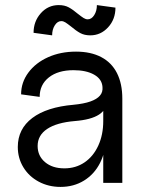

<svg xmlns="http://www.w3.org/2000/svg" viewBox="-20 -719 566 755"><path d="M50 -141Q50 -212 107 -255Q164 -298 269 -307Q310 -311 335.5 -320Q361 -329 373 -343Q385 -357 383 -377Q381 -408 350 -425.5Q319 -443 269 -443Q208 -443 172 -414.5Q136 -386 136 -338L63 -348Q63 -395 91.5 -433.5Q120 -472 169 -494Q218 -516 279 -516Q337 -516 378 -494.5Q419 -473 440 -431.5Q461 -390 461 -331V0H386V-140L396 -180Q396 -123 373.5 -78.5Q351 -34 310.5 -9Q270 16 218 16Q171 16 132.5 -4.5Q94 -25 72 -61Q50 -97 50 -141ZM386 -243V-313L401 -326Q401 -289 369.5 -268.5Q338 -248 274 -243Q203 -237 165.5 -212Q128 -187 128 -145Q128 -106 157 -81.5Q186 -57 233 -57Q278 -57 312.5 -80.5Q347 -104 366.5 -146.5Q386 -189 386 -243ZM259 -615Q245 -626 237 -631Q229 -636 221 -636Q206 -636 195.5 -619.5Q185 -603 185 -580L112 -590Q112 -635 140.5 -667Q169 -699 211 -699Q234 -699 250.5 -690Q267 -681 287 -664Q301 -653 309 -648Q317 -643 325 -643Q340 -643 350.5 -659.5Q361 -676 361 -699L434 -689Q434 -643 405 -611.5Q376 -580 335 -580Q312 -580 295.5 -589Q279 -598 259 -615Z"/></svg>

Font: Uncut Sans Variable
Style: Regular
Weight: 400
Designer: Kasper Nordkvist
Foundry: UNCUT.wtf
Version: Version 1.303;Glyphs 3.1.2 (3151)